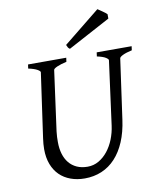

<svg xmlns="http://www.w3.org/2000/svg" viewBox="-92 -905 812 991"><g transform="rotate(-10 314.0 -409.5)"><path d="M625 -594.2Q594.2 -587.4 577.1 -579.1Q560.1 -570.8 559.1 -564L515.1 -250Q506.3 -186 485.4 -136.5Q464.4 -86.9 433.1 -53.2Q401.9 -19.5 361.1 -2.2Q320.3 15.1 272 15.1Q231.9 15.1 198.5 2.9Q165 -9.3 141.1 -32.7Q117.2 -56.2 104 -90.6Q90.8 -125 90.8 -169.9Q90.8 -195.8 95.2 -226.1L143.1 -564Q144 -569.8 128.9 -578.6Q113.8 -587.4 82 -594.2L85 -615.2H285.2L282.2 -594.2Q251.5 -587.4 232.7 -579.1Q213.9 -570.8 212.9 -564L169.9 -249Q168 -234.9 167.5 -220.7Q167 -206.5 167 -193.8Q167 -159.7 175.3 -131.8Q183.6 -104 200 -84Q216.3 -64 240.7 -53Q265.1 -42 296.9 -42Q328.6 -42 355.5 -57.6Q382.3 -73.2 402.8 -99.1Q423.3 -125 436.8 -158.7Q450.2 -192.4 455.1 -229L500 -564Q501 -569.8 487.3 -578.6Q473.6 -587.4 441.9 -594.2L444.8 -615.2H627.9ZM534.2 -776.4 312 -657.2Q305.2 -661.6 302.7 -666Q300.3 -670.4 295.9 -680.2L486.8 -834L498 -826.7Q504.4 -822.3 511.5 -817.4Q518.6 -812.5 524.9 -807.6Q531.2 -802.7 534.2 -799.3Z"/></g></svg>

Font: Gentium Basic
Style: Italic
Weight: 400
Italic angle: -8°
Designer: J. Victor Gaultney and Annie Olsen
Foundry: SIL International
Version: Version 1.102; 2013; Maintenance release